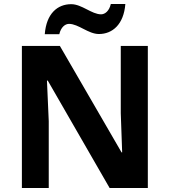

<svg xmlns="http://www.w3.org/2000/svg" viewBox="-20 -945 853 965"><path d="M205 -773H278C286 -808 307 -825 327 -825C374 -825 424 -774 477 -774C545 -774 602 -822 610 -925H537C529 -890 508 -873 488 -873C441 -873 391 -924 338 -924C269 -924 213 -877 205 -773ZM723 0V-714H587V-376C589 -310 592 -245 594 -179H591L281 -714H90V0H225V-336C222 -404 219 -472 216 -540H220L531 0Z"/></svg>

Font: Noto Sans Malayalam
Style: Bold
Weight: 700
Designer: Jelle Bosma - Monotype Design Team
Foundry: Monotype Imaging Inc.
Version: Version 2.104